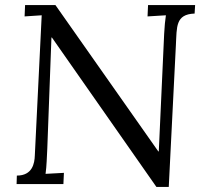

<svg xmlns="http://www.w3.org/2000/svg" viewBox="-20 -720 802 751"><path d="M743.2 -700.2H559.1L557.1 -655.8L628.9 -660.2C626 -640.6 623.5 -616.7 622.1 -587.9L601.1 -127.9H599.1L196.8 -700.2H78.1L76.2 -655.8L143.1 -660.2L116.2 -111.8C115.2 -81.1 106.9 -33.2 45.9 -33.2L44.9 0H228L230 -43.9L158.2 -40C162.6 -71.3 163.1 -105 165 -139.2L181.2 -573.2H183.1L591.8 11.2H640.1L668 -543.9C671.9 -615.2 666 -664.1 741.2 -667Z"/></svg>

Font: Lora Italic
Style: Regular
Weight: 400
Italic angle: -3°
Designer: Olga Karpushina, Alexei Vanyashin
Foundry: Cyreal
Version: Version 1.011;PS 001.011;hotconv 1.0.70;makeotf.lib2.5.58329